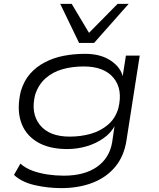

<svg xmlns="http://www.w3.org/2000/svg" viewBox="-20 -780 819 988"><path d="M295 188Q225 188 158 172.5Q91 157 52 120L85 62Q112 86 148.5 99Q185 112 226 118Q267 124 308 124Q414 124 478.5 79Q543 34 557 -47L570 -136L573 -137Q552 -96 512.5 -68.5Q473 -41 425 -27Q377 -13 326 -13Q230 -13 169 -51Q108 -89 87 -155.5Q66 -222 87 -310Q103 -364 134.5 -400Q166 -436 211 -459.5Q256 -483 308.5 -493Q361 -503 418 -503Q499 -503 551.5 -467Q604 -431 613 -380H610L628 -494H699L631 -59Q619 22 574 77Q529 132 457.5 160Q386 188 295 188ZM339 -77Q396 -77 447 -91.5Q498 -106 536 -138.5Q574 -171 589 -223Q613 -320 564.5 -379Q516 -438 411 -438Q352 -438 302 -424Q252 -410 215 -377.5Q178 -345 161 -293Q137 -198 185 -137.5Q233 -77 339 -77ZM387 -559 290 -760H349L438 -611L585 -760H642L464 -559Z"/></svg>

Font: Nunito Sans 7pt Expanded Light
Style: Italic
Weight: 300
Width: 7
Italic angle: -9°
Designer: Vernon Adams
Foundry: Vernon Adams
Version: Version 3.101;gftools[0.9.27]